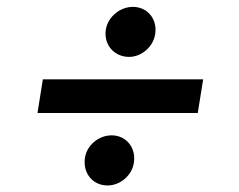

<svg xmlns="http://www.w3.org/2000/svg" viewBox="-20 -573 709 570"><path d="M583.1 -337.4H107.2L91.3 -237.6H567.1ZM232.2 -104.8C225.5 -59.3 254.6 -22.4 299.7 -22.4C336.6 -22.4 372.2 -52.2 377.5 -90.2C384.2 -134.6 354.8 -171.2 311.4 -171.2C272.7 -171.2 237.9 -141.7 232.2 -104.8ZM294.4 -486.5C286.6 -441.4 318.2 -404.1 363.3 -404.1C400.2 -404.1 434.7 -433.9 440.7 -471.6C447.8 -516 418 -552.6 374.6 -552.6C335.9 -552.6 301.1 -523.1 294.4 -486.5Z"/></svg>

Font: Magic Ui Pro Semi Bold
Style: Italic
Weight: 600
Italic angle: -9.39999°
Designer: Stefan Endress, Andreas Faust
Version: Version 1.000;FEAKit 1.0